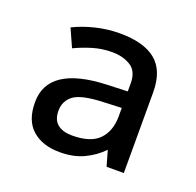

<svg xmlns="http://www.w3.org/2000/svg" viewBox="-73 -798 503 492"><g transform="rotate(20 178.5 -552.5)"><path d="M177 -722Q242 -722 275 -695Q308 -668 308 -609V-389H261L249 -431Q229 -410 201 -396.5Q173 -383 135 -383Q88 -383 60 -407.5Q32 -432 32 -482Q32 -581 190 -587L246 -589V-611Q246 -644 225 -657Q204 -670 175 -670Q147 -670 122 -662.5Q97 -655 74 -644L52 -693Q78 -706 110.5 -714Q143 -722 177 -722ZM198 -542Q138 -540 117 -524.5Q96 -509 96 -482Q96 -457 110.5 -445.5Q125 -434 150 -434Q201 -434 223.5 -457.5Q246 -481 246 -521V-544Z"/></g></svg>

Font: Noto Sans Ugaritic
Style: Regular
Weight: 400
Designer: Monotype Design Team
Foundry: Monotype Imaging Inc.
Version: Version 2.001; ttfautohint (v1.8.4.7-5d5b)